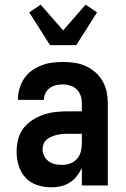

<svg xmlns="http://www.w3.org/2000/svg" viewBox="-20 -793 540 821"><path d="M200 8Q169 8 139.5 -1.5Q110 -11 89.5 -33Q69 -55 60 -84.5Q51 -114 51 -144Q51 -171 57.5 -197Q64 -223 80 -244Q96 -265 118.5 -279.5Q141 -294 165.5 -302.5Q190 -311 216.5 -314Q243 -317 269 -317H330V-351Q330 -368 325 -383.5Q320 -399 308.5 -410.5Q297 -422 281 -427Q265 -432 249 -432Q234 -432 220 -429Q206 -426 194 -417.5Q182 -409 175 -395.5Q168 -382 168 -368V-366H57V-371Q57 -394 64 -416.5Q71 -439 84 -458.5Q97 -478 116.5 -491.5Q136 -505 157.5 -513.5Q179 -522 202.5 -525Q226 -528 249 -528Q274 -528 298.5 -524.5Q323 -521 345.5 -511Q368 -501 387 -484.5Q406 -468 418.5 -446.5Q431 -425 436 -400.5Q441 -376 441 -351V0H330V-74Q321 -56 308 -39.5Q295 -23 277.5 -12Q260 -1 240 3.5Q220 8 200 8ZM246 -88Q263 -88 280 -94Q297 -100 309 -113.5Q321 -127 325.5 -144.5Q330 -162 330 -180V-221H269Q257 -221 245.5 -220Q234 -219 222.5 -216Q211 -213 200 -208.5Q189 -204 180 -196.5Q171 -189 166.5 -178Q162 -167 162 -155Q162 -140 169 -126Q176 -112 188.5 -103Q201 -94 216 -91Q231 -88 246 -88ZM194 -600 105 -740 154 -773 250 -663 346 -773 395 -740 306 -600Z"/></svg>

Font: Iosevka Custom
Style: Bold
Weight: 700
Monospace: yes
Designer: Belleve Invis
Foundry: Belleve Invis
Version: Version 30.3.3; ttfautohint (v1.8.3)